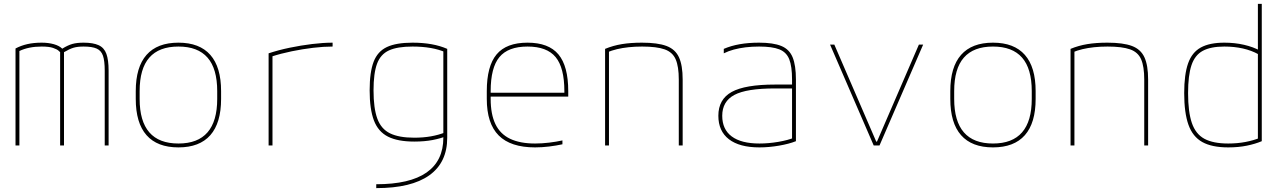

<svg xmlns="http://www.w3.org/2000/svg" viewBox="-20 -750 6640 990"><path d="M60 0V-500Q88 -515 121 -522.5Q154 -530 195 -530Q230 -530 258 -522Q286 -514 301 -499Q330 -517 353.5 -523.5Q377 -530 411 -530Q460 -530 488.5 -517Q517 -504 528.5 -472.5Q540 -441 540 -386V0H520V-386Q520 -436 511 -462.5Q502 -489 478.5 -499.5Q455 -510 411 -510Q380 -510 359.5 -504Q339 -498 310 -481V0H290V-481Q290 -481 282 -488.5Q274 -496 253.5 -503Q233 -510 195 -510Q128 -510 80 -487V0Z M900 10Q791 10 735.5 -53Q680 -116 680 -240V-280Q680 -404 735.5 -467Q791 -530 900 -530Q1009 -530 1064.5 -467Q1120 -404 1120 -280V-240Q1120 -116 1064.5 -53Q1009 10 900 10ZM900 -10Q1000 -10 1050 -67.5Q1100 -125 1100 -240V-280Q1100 -396 1050 -453Q1000 -510 900 -510Q800 -510 750 -453Q700 -396 700 -280V-240Q700 -125 750 -67.5Q800 -10 900 -10Z M1365 -475Q1416 -492 1474 -504Q1532 -516 1589.5 -523Q1647 -530 1695 -530V-510Q1649 -510 1594.5 -503.5Q1540 -497 1484 -485.5Q1428 -474 1379 -458L1385 -469V0H1365Z M1920 200Q2093 200 2179.5 139.5Q2266 79 2266 -40V-498L2278 -480Q2244 -495 2201 -502.5Q2158 -510 2107 -510Q2029 -510 1985.5 -490Q1942 -470 1924 -421Q1906 -372 1906 -284Q1906 -192 1925.5 -138.5Q1945 -85 1991 -62.5Q2037 -40 2116 -40Q2162 -40 2202 -47Q2242 -54 2277 -68L2284 -49Q2252 -36 2210.5 -28Q2169 -20 2116 -20Q2031 -20 1980.5 -45.5Q1930 -71 1908 -129Q1886 -187 1886 -284Q1886 -378 1906.5 -431.5Q1927 -485 1975 -507.5Q2023 -530 2107 -530Q2213 -530 2286 -498V-40Q2286 88 2193.5 154Q2101 220 1920 220Z M2739 10Q2613 10 2551.5 -51.5Q2490 -113 2490 -240V-280Q2490 -409 2540.5 -469.5Q2591 -530 2700 -530Q2809 -530 2859.5 -469.5Q2910 -409 2910 -280V-252H2500V-272H2900L2890 -262V-280Q2890 -401 2845 -455.5Q2800 -510 2700 -510Q2600 -510 2555 -455.5Q2510 -401 2510 -280V-240Q2510 -161 2534.5 -110Q2559 -59 2610 -34.5Q2661 -10 2739 -10Q2774 -10 2811.5 -14.5Q2849 -19 2880 -26V-6Q2848 1 2811 5.5Q2774 10 2739 10Z M3100 -498Q3141 -515 3186.5 -522.5Q3232 -530 3290 -530Q3371 -530 3416.5 -513Q3462 -496 3481 -454.5Q3500 -413 3500 -340V0H3480V-340Q3480 -407 3464 -444Q3448 -481 3407 -495.5Q3366 -510 3291 -510Q3254 -510 3221.5 -506.5Q3189 -503 3161.5 -496.5Q3134 -490 3108 -479L3120 -494V0H3100Z M3896 10Q3793 10 3738.5 -32Q3684 -74 3684 -153Q3684 -238 3753 -276Q3822 -314 3976 -314H4074V-294H3976Q3829 -294 3766.5 -260.5Q3704 -227 3704 -153Q3704 -83 3753 -46.5Q3802 -10 3896 -10Q3943 -10 3993 -18.5Q4043 -27 4077 -41L4064 -27V-340Q4064 -408 4049.5 -444.5Q4035 -481 3998.5 -495.5Q3962 -510 3894 -510Q3857 -510 3824.5 -506Q3792 -502 3764 -494.5Q3736 -487 3712 -475V-498Q3749 -514 3794 -522Q3839 -530 3894 -530Q3967 -530 4008.5 -513Q4050 -496 4067 -454.5Q4084 -413 4084 -340V-22Q4049 -8 3997 1Q3945 10 3896 10Z M4485 0 4260 -520H4282L4498 -20H4502L4718 -520H4740L4515 0Z M5100 10Q4991 10 4935.5 -53Q4880 -116 4880 -240V-280Q4880 -404 4935.5 -467Q4991 -530 5100 -530Q5209 -530 5264.5 -467Q5320 -404 5320 -280V-240Q5320 -116 5264.5 -53Q5209 10 5100 10ZM5100 -10Q5200 -10 5250 -67.5Q5300 -125 5300 -240V-280Q5300 -396 5250 -453Q5200 -510 5100 -510Q5000 -510 4950 -453Q4900 -396 4900 -280V-240Q4900 -125 4950 -67.5Q5000 -10 5100 -10Z M5500 -498Q5541 -515 5586.5 -522.5Q5632 -530 5690 -530Q5771 -530 5816.5 -513Q5862 -496 5881 -454.5Q5900 -413 5900 -340V0H5880V-340Q5880 -407 5864 -444Q5848 -481 5807 -495.5Q5766 -510 5691 -510Q5654 -510 5621.5 -506.5Q5589 -503 5561.5 -496.5Q5534 -490 5508 -479L5520 -494V0H5500Z M6313 10Q6229 10 6179.5 -17.5Q6130 -45 6108 -106.5Q6086 -168 6086 -270Q6086 -366 6106 -423Q6126 -480 6171.5 -505Q6217 -530 6293 -530Q6347 -530 6394.5 -519Q6442 -508 6479 -488L6469 -470Q6433 -490 6388.5 -500Q6344 -510 6293 -510Q6223 -510 6182 -488Q6141 -466 6123.5 -413.5Q6106 -361 6106 -270Q6106 -173 6125.5 -116Q6145 -59 6190 -34.5Q6235 -10 6313 -10Q6360 -10 6402 -18Q6444 -26 6478 -40L6466 -22V-730H6486V-22Q6453 -8 6409.5 1Q6366 10 6313 10Z"/></svg>

Font: M PLUS Code Latin Expanded Thin
Style: Regular
Weight: 250
Width: 7
Designer: Coji Morishita
Foundry: UNDERFOREST DESIGN
Version: Version 1.002; ttfautohint (v1.8.3)